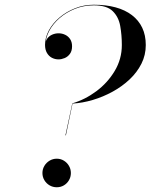

<svg xmlns="http://www.w3.org/2000/svg" viewBox="-20 -780 635 810"><path d="M256 -209 285 -344Q338.5 -359.5 386.2 -395Q434 -430.5 464 -480.8Q494 -531 494 -590Q494 -632 487.2 -670.2Q480.5 -708.5 455.5 -733Q430.5 -757.5 376 -757.5Q333.5 -757.5 296.5 -742.8Q259.5 -728 231.5 -703.8Q203.5 -679.5 187.8 -650Q172 -620.5 172 -591H171Q171 -606 179 -617Q187 -628 200 -633.8Q213 -639.5 227 -639.5Q242 -639.5 255 -633.2Q268 -627 276 -614.8Q284 -602.5 284 -585Q284 -565 275 -552.8Q266 -540.5 252.8 -535Q239.5 -529.5 227 -529.5Q212 -529.5 199 -536.2Q186 -543 178 -556.8Q170 -570.5 170 -591Q170 -622 186.2 -652Q202.5 -682 231 -706.2Q259.5 -730.5 296.8 -745.2Q334 -760 376 -760Q427 -760 467.5 -749Q508 -738 536.5 -716.2Q565 -694.5 580 -663Q595 -631.5 595 -590Q595 -548 576.8 -511.5Q558.5 -475 527 -445.2Q495.5 -415.5 455.5 -393.5Q415.5 -371.5 372 -358.5Q328.5 -345.5 286 -343L258 -209ZM219.5 10Q203 10 189.2 2Q175.5 -6 167.2 -19.8Q159 -33.5 159 -50Q159 -66.5 167.2 -80.2Q175.5 -94 189.2 -102.2Q203 -110.5 219.5 -110.5Q236 -110.5 249.5 -102.2Q263 -94 271 -80.2Q279 -66.5 279 -50Q279 -33.5 271 -19.8Q263 -6 249.5 2Q236 10 219.5 10Z"/></svg>

Font: Bodoni Moda 96pt
Style: Italic
Weight: 400
Italic angle: -13°
Version: Version 2.004